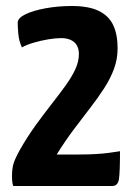

<svg xmlns="http://www.w3.org/2000/svg" viewBox="-20 -620 440 640"><path d="M24 0Q21 -9 20.5 -19Q20 -29 20 -31Q20 -58 25 -74.5Q30 -91 46 -120Q71 -164 98.5 -202Q126 -240 151.5 -272.5Q177 -305 198 -334Q219 -363 231 -389Q243 -415 243 -440Q243 -457 236 -469Q229 -481 215.5 -487Q202 -493 184 -493Q166 -493 141.5 -489Q117 -485 93 -478Q69 -471 53 -462Q43 -484 41 -507.5Q39 -531 39 -544Q39 -560 65 -572.5Q91 -585 132.5 -592.5Q174 -600 219 -600Q276 -600 309.5 -583.5Q343 -567 357.5 -536Q372 -505 372 -459Q372 -423 360 -390.5Q348 -358 327 -325.5Q306 -293 280 -259.5Q254 -226 225.5 -188Q197 -150 169 -105H243Q274 -105 299.5 -106.5Q325 -108 343 -110.5Q361 -113 370.5 -114.5Q380 -116 380 -116Q380 -46 376.5 -23Q373 0 354 0Z"/></svg>

Font: Yanone Kaffeesatz
Style: Bold
Weight: 700
Designer: Yanone (Cyrillic: Daniel Pouzeot, Huerta Tipografica, and Cyreal)
Foundry: Yanone
Version: Version 2.003